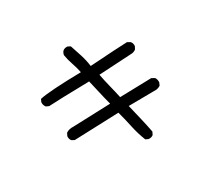

<svg xmlns="http://www.w3.org/2000/svg" viewBox="-152 -970 1305 1220"><g transform="rotate(-30 500.0 -360.0)"><path d="M616 23 597 14Q575 -41 562.5 -100Q550 -159 534 -218L207 -206L188 -216Q176 -229 178 -251L188 -271Q211 -286 240 -284L517 -294Q503 -347 493 -392.5Q483 -438 472 -483Q230 -478 174 -474L154 -483Q141 -499 143 -521L152 -540Q225 -556 456 -560Q448 -599 435.5 -634.5Q423 -670 417 -707Q419 -723 429 -734Q442 -746 464 -744L483 -734Q497 -693 510.5 -650.5Q524 -608 530 -563Q741 -577 805 -579L826 -567Q838 -554 836 -532L826 -513Q813 -503 797 -501L550 -487Q560 -435 571.5 -390Q583 -345 593 -298L824 -304L846 -292Q857 -276 855 -255L846 -235Q832 -226 816 -224L612 -222Q626 -163 638.5 -111Q651 -59 661 -6L651 14Q638 25 616 23Z"/></g></svg>

Font: Kosefont JP
Style: Regular
Weight: 400
Designer: Nozomi Seto 瀬戸のぞみ
Version: Version 3.00;June 19, 2020